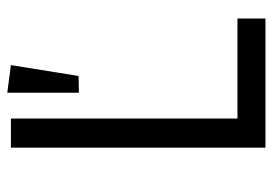

<svg xmlns="http://www.w3.org/2000/svg" viewBox="-131 -619 750 528"><g transform="rotate(-90 244.0 -355.0)"><path d="M182 -700V-77H457V0H102V-700ZM299 -514 253 -513V-710L329 -700Z"/></g></svg>

Font: Tilda Sans
Style: Regular
Weight: 400
Designer: ParaType Ltd
Foundry: ParaType Ltd
Version: Version 1.002W